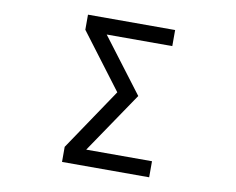

<svg xmlns="http://www.w3.org/2000/svg" viewBox="-79 -836 1159 943"><g transform="rotate(10 500.0 -365.0)"><path d="M393.6 -652.3 598.6 -381.8 392.6 -78.1H720.7V2H286.1V-73.2L494.1 -381.8L286.1 -657.2V-732.4H720.7V-652.3Z"/></g></svg>

Font: GenEi Gothic M Regular
Style: Regular
Weight: 400
Designer: o_tamon (Modified); [Source Han Sans]
Ryoko NISHIZUKA  (kana & ideographs); Paul D. Hunt (Latin, Greek & Cyrillic); Wenl
Version: Version 1.1a;Original Version 1.004